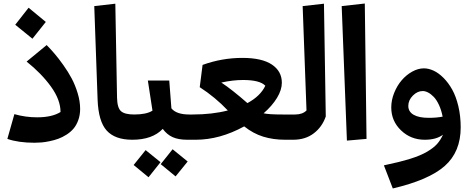

<svg xmlns="http://www.w3.org/2000/svg" viewBox="-20 -797 2698 1095"><path d="M165 -576.2 66.9 -655.8 143.1 -752.9 241.2 -671.9ZM176.8 17.1Q84.5 17.1 22 -4.9L62 -146Q125 -127.9 191.9 -127.9Q276.9 -127.9 325.2 -158.2Q325.2 -227.5 270.8 -303Q216.3 -378.4 131.8 -445.8L246.1 -540Q270 -515.6 291.7 -490.2Q313.5 -464.8 341.3 -425.8Q369.1 -386.7 389.2 -348.9Q409.2 -311 423.1 -264.9Q437 -218.8 437 -175.8Q437 -141.1 426.5 -112.1Q416 -83 399.4 -63.5Q382.8 -43.9 359.4 -29.1Q335.9 -14.2 312.5 -5.6Q289.1 2.9 262.7 8.3Q236.3 13.7 216.3 15.4Q196.3 17.1 176.8 17.1Z M536.6 -230 517.6 -762.2 637.7 -775.9 647.5 -238.8Q648.9 -181.6 670.2 -162.8Q691.4 -144 745.6 -144L754.4 -63L734.4 0Q635.7 0 588.4 -52.5Q541 -105 536.6 -230Z M908.2 -62Q849.1 0 734.4 0L714.4 -63L745.6 -144Q815.4 -144 849.6 -166L823.2 -337.9H945.3L957.5 -179.2Q985.8 -144 1059.6 -144L1068.4 -63L1048.3 0Q998 0 965.1 -14.6Q932.1 -29.3 908.2 -62ZM896.5 139.2 964.4 54.2 1050.3 124 981.4 209ZM742.2 144 810.5 59.1 895.5 127.9 827.1 213.9Z M1663.6 -144 1672.4 -62 1652.3 0H1606.4Q1538.1 0 1481.2 -17.6Q1424.3 -35.2 1372.6 -76.2Q1233.4 0 1096.2 0H1048.3L1028.3 -64L1059.6 -144H1078.1Q1189.9 -144 1279.3 -167Q1207.5 -242.7 1119.1 -299.8L1135.3 -426.8Q1245.6 -466.8 1362.3 -466.8Q1474.1 -466.8 1530.8 -428.7Q1587.4 -390.6 1587.4 -325.2Q1587.4 -284.2 1559.8 -238.8Q1532.2 -193.4 1483.4 -150.9Q1511.2 -144 1592.3 -144ZM1242.2 -326.2Q1301.8 -287.1 1391.1 -209Q1465.3 -249 1493.2 -308.1Q1461.9 -340.8 1366.2 -340.8Q1308.1 -340.8 1242.2 -326.2Z M1651.9 0 1631.8 -62 1663.1 -144Q1705.1 -144 1728 -167L1706.1 -762.2L1827.6 -775.9L1837.9 -132.8Q1817.4 -73.2 1769.5 -36.6Q1721.7 0 1651.9 0Z M2070.3 -4.9 1958.5 4.9 1928.7 -762.2 2060.5 -776.9Z M2397.5 -407.2Q2424.3 -407.2 2452.9 -394Q2481.4 -380.9 2509.3 -353Q2537.1 -325.2 2558.8 -286.4Q2580.6 -247.6 2594 -191.4Q2607.4 -135.3 2607.4 -70.8Q2607.4 68.8 2516.8 149.2Q2426.3 229.5 2220.2 277.8L2169.4 146Q2258.8 127.4 2318.6 108.9Q2378.4 90.3 2415.5 68.4Q2452.6 46.4 2472.4 24.4Q2492.2 2.4 2506.3 -28.8Q2468.3 0 2402.3 0Q2322.8 0 2267.1 -53.5Q2211.4 -106.9 2211.4 -184.1Q2211.4 -226.1 2228 -267.3Q2244.6 -308.6 2270.8 -339.1Q2296.9 -369.6 2330.6 -388.4Q2364.3 -407.2 2397.5 -407.2ZM2425.3 -125Q2469.7 -125 2504.4 -131.8Q2497.1 -169.4 2483.4 -198.7Q2469.7 -228 2453.6 -244.6Q2437.5 -261.2 2421.4 -269.5Q2405.3 -277.8 2390.6 -277.8Q2360.4 -277.8 2334.5 -251.7Q2308.6 -225.6 2308.6 -192.9Q2308.6 -160.2 2338.6 -142.6Q2368.7 -125 2425.3 -125Z"/></svg>

Font: FiraGO SemiBold
Style: Italic
Weight: 600
Italic angle: -8°
Designer: bBox Type GmbH
Foundry: bBox Type GmbH
Version: Version 1.001;PS 001.001;hotconv 1.0.88;makeotf.lib2.5.64775